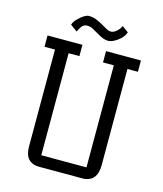

<svg xmlns="http://www.w3.org/2000/svg" viewBox="-132 -1019 946 1116"><g transform="rotate(15 341.0 -461.0)"><path d="M212 0Q123 0 123 -99V-682H60V-750H270V-682H205V-68H477V-682H412V-750H622V-682H559V-104Q559 0 469 0ZM506 -888Q498 -865 478 -846Q438 -811 406 -811Q382 -811 350.5 -829.5Q319 -848 302.5 -856.5Q286 -865 269.5 -865Q253 -865 242 -855Q231 -845 217 -816L176 -846Q183 -868 203 -886Q240 -922 264 -922Q288 -922 308.5 -913.5Q329 -905 347.5 -894.5Q366 -884 381 -875.5Q396 -867 410.5 -867Q425 -867 442.5 -882Q460 -897 468 -916Z"/></g></svg>

Font: Kelly Slab
Style: Regular
Weight: 400
Designer: Denis Masharov
Foundry: Denis Masharov
Version: Version 1.001